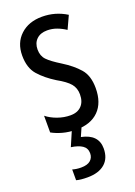

<svg xmlns="http://www.w3.org/2000/svg" viewBox="-150 -607 639 907"><g transform="rotate(-20 169.5 -153.5)"><path d="M307 -144Q307 -70 267 -30Q227 10 155 10Q118 10 87 1.5Q56 -7 33 -20V-104Q55 -86 87 -74.5Q119 -63 152 -63Q187 -63 207 -83.5Q227 -104 227 -141Q227 -173 208.5 -195Q190 -217 145 -242Q95 -273 64 -308.5Q33 -344 33 -406Q33 -470 74.5 -508.5Q116 -547 183 -547Q250 -547 306 -512L276 -447Q255 -461 232 -469.5Q209 -478 184 -478Q150 -478 130.5 -459Q111 -440 111 -408Q111 -376 130 -356Q149 -336 196 -307Q246 -276 276.5 -241Q307 -206 307 -144ZM245 137Q245 187 214 213.5Q183 240 127 240Q91 240 71 234V180Q91 186 114 186Q146 186 161.5 172.5Q177 159 177 137Q177 111 157 97.5Q137 84 101 79L135 0H184L162 50Q245 67 245 137Z"/></g></svg>

Font: Noto Sans Thai ExtCond
Style: Regular
Weight: 400
Width: 2
Designer: Monotype Design Team
Foundry: Monotype Imaging Inc.
Version: Version 2.002; ttfautohint (v1.8.4.7-5d5b)